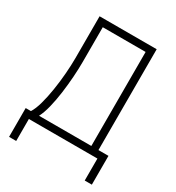

<svg xmlns="http://www.w3.org/2000/svg" viewBox="-197 -811 980 1071"><g transform="rotate(30 293.0 -275.5)"><path d="M26.4 141.6V-43.9H60.1Q76.7 -69.8 89.1 -114.7Q101.6 -159.7 110.1 -213.9Q118.7 -268.1 123 -323.2Q127.4 -378.4 127.4 -424.3V-693.4H495.1V-43.9H559.6V141.6H513.7V0H72.3V141.6ZM449.2 -43.9V-649.4H173.3V-427.2Q173.3 -382.3 169.7 -328.9Q166 -275.4 158.7 -221.7Q151.4 -168 139.9 -121.3Q128.4 -74.7 112.3 -43.9Z"/></g></svg>

Font: Cascadia Code NF ExtraLight
Style: Regular
Weight: 200
Monospace: yes
Designer: Aaron Bell
Foundry: Saja Typeworks
Version: Version 2404.023; ttfautohint (v1.8.4)